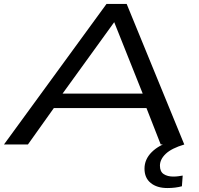

<svg xmlns="http://www.w3.org/2000/svg" viewBox="-54 -730 1006 970"><path d="M-34 0 484 -710H586L877 0H758L686 -184H218L87 0ZM262 -257H667L523 -618ZM816 -18 877 0Q813 19 783.5 47Q754 75 754 107Q754 137 773 149.5Q792 162 821 162Q835 162 846 160.5Q857 159 869 157L865 211Q832 220 792 220Q739 220 707.5 194.5Q676 169 676 122Q676 75 712.5 38.5Q749 2 816 -18Z"/></svg>

Font: Georama ExtraExtended
Style: Italic
Weight: 400
Width: 8
Italic angle: -9°
Designer: Jean-Baptiste Levee
Foundry: Production Type
Version: Version 1.000